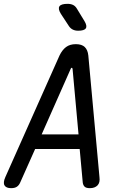

<svg xmlns="http://www.w3.org/2000/svg" viewBox="-45 -970 665 1000"><path d="M386 -19 370 -194H138L60 -19Q54 -5 43 2.5Q32 10 13 10Q-13 10 -21.5 -4.5Q-30 -19 -17 -48L265 -681Q279 -710 299 -725Q319 -740 350 -740Q381 -740 396.5 -725Q412 -710 415 -681L473 -48Q477 -19 463 -4.5Q449 10 423 10Q404 10 396 2.5Q388 -5 386 -19ZM364 -270 333 -611Q332 -617 328.5 -617Q325 -617 323 -611L172 -270ZM362 -810Q346 -810 334 -816Q322 -822 314 -834L272 -898Q256 -924 264.5 -937Q273 -950 307 -950Q324 -950 336 -944Q348 -938 356 -924L395 -860Q410 -835 402 -822.5Q394 -810 362 -810Z"/></svg>

Font: Maple Mono NL
Style: Italic
Weight: 400
Italic angle: -10°
Monospace: yes
Designer: subframe7536
Version: Version 7.000